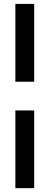

<svg xmlns="http://www.w3.org/2000/svg" viewBox="-20 -772 253 982"><path d="M58.6 -752H154.8V-354H58.6ZM58.6 -207H154.8V190.4H58.6Z"/></svg>

Font: Anta
Style: Regular
Weight: 400
Designer: Sergej Lebedev
Foundry: Sergej Lebedev
Version: Version 1.000; ttfautohint (v1.8.4.7-5d5b)